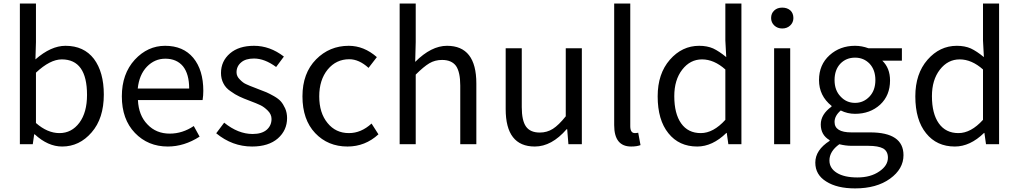

<svg xmlns="http://www.w3.org/2000/svg" viewBox="-20 -797 5632 1061"><path d="M323.2 12.7Q245.1 12.7 171.9 -54.7H168.9L161.1 0H89.8V-777.3H178.7V-564.5L175.8 -468.8Q261.7 -543.9 341.8 -543.9Q443.4 -543.9 499 -471.7Q553.7 -398.4 553.7 -274.4Q553.7 -142.6 486.3 -65.4Q418.9 12.7 323.2 12.7ZM308.6 -61.5Q376 -61.5 418.9 -119.1Q460.9 -175.8 460.9 -272.5Q460.9 -468.8 321.3 -468.8Q256.8 -468.8 178.7 -395.5V-117.2Q242.2 -61.5 308.6 -61.5Z M907.2 12.7Q797.9 12.7 725.6 -62.5Q653.3 -137.7 653.3 -264.6Q653.3 -388.7 724.6 -466.8Q795.9 -543.9 892.6 -543.9Q992.2 -543.9 1047.9 -477.5Q1103.5 -410.2 1103.5 -294.9Q1103.5 -269.5 1099.6 -244.1H742.2Q746.1 -159.2 794.9 -109.4Q842.8 -58.6 918 -58.6Q988.3 -58.6 1050.8 -100.6L1083 -42Q998 12.7 907.2 12.7ZM1025.4 -307.6Q1025.4 -387.7 991.2 -430.7Q956.1 -472.7 893.6 -472.7Q835 -472.7 792 -428.7Q749 -383.8 741.2 -307.6Z M1373 12.7Q1263.7 12.7 1174.8 -60.5L1218.8 -119.1Q1295.9 -56.6 1376 -56.6Q1426.8 -56.6 1454.1 -80.1Q1480.5 -103.5 1480.5 -139.6Q1480.5 -165 1460 -185.5Q1439.5 -206.1 1418.9 -215.8Q1398.4 -225.6 1359.4 -240.2Q1325.2 -252.9 1302.7 -263.7Q1279.3 -274.4 1253.9 -293Q1227.5 -310.5 1214.8 -335.9Q1201.2 -361.3 1201.2 -393.6Q1201.2 -459 1251 -502Q1299.8 -543.9 1383.8 -543.9Q1471.7 -543.9 1548.8 -484.4L1505.9 -426.8Q1442.4 -473.6 1383.8 -473.6Q1336.9 -473.6 1312.5 -452.1Q1287.1 -430.7 1287.1 -397.5Q1287.1 -375 1305.7 -357.4Q1323.2 -338.9 1339.8 -332Q1355.5 -324.2 1394.5 -309.6Q1401.4 -306.6 1404.3 -305.7Q1436.5 -293.9 1452.1 -287.1Q1467.8 -280.3 1494.1 -265.6Q1519.5 -251 1532.2 -236.3Q1544.9 -221.7 1555.7 -198.2Q1566.4 -173.8 1566.4 -144.5Q1566.4 -77.1 1515.6 -32.2Q1463.9 12.7 1373 12.7Z M1900.4 12.7Q1792 12.7 1721.7 -61.5Q1651.4 -135.7 1651.4 -264.6Q1651.4 -392.6 1726.6 -468.8Q1800.8 -543.9 1907.2 -543.9Q1991.2 -543.9 2062.5 -481.4L2016.6 -421.9Q1963.9 -469.7 1910.2 -469.7Q1837.9 -469.7 1791 -413.1Q1744.1 -355.5 1744.1 -264.6Q1744.1 -172.9 1790 -117.2Q1835 -61.5 1908.2 -61.5Q1975.6 -61.5 2033.2 -114.3L2071.3 -54.7Q1998 12.7 1900.4 12.7Z M2277.3 -777.3V-564.5L2274.4 -455.1Q2363.3 -543.9 2450.2 -543.9Q2612.3 -543.9 2612.3 -335.9V0H2523.4V-324.2Q2523.4 -398.4 2500 -432.6Q2475.6 -465.8 2422.9 -465.8Q2383.8 -465.8 2352.5 -447.3Q2321.3 -428.7 2277.3 -384.8V0H2188.5V-777.3Z M2935.5 12.7Q2774.4 12.7 2774.4 -194.3V-530.3H2863.3V-205.1Q2863.3 -130.9 2886.7 -97.7Q2910.2 -64.5 2962.9 -64.5Q3002.9 -64.5 3035.2 -85Q3067.4 -105.5 3106.4 -154.3V-530.3H3195.3V0H3121.1L3114.3 -83H3111.3Q3028.3 12.7 2935.5 12.7Z M3467.8 12.7Q3374 12.7 3374 -105.5V-777.3H3462.9V-99.6Q3462.9 -61.5 3488.3 -61.5Q3497.1 -61.5 3506.8 -63.5L3519.5 4.9Q3499 12.7 3467.8 12.7Z M3833 12.7Q3732.4 12.7 3673.8 -60.5Q3614.3 -133.8 3614.3 -264.6Q3614.3 -389.6 3681.6 -466.8Q3749 -543.9 3843.8 -543.9Q3887.7 -543.9 3920.9 -529.3Q3954.1 -513.7 3993.2 -481.4L3988.3 -573.2V-777.3H4077.1V0H4004.9L3996.1 -62.5H3994.1Q3917 12.7 3833 12.7ZM3852.5 -61.5Q3921.9 -61.5 3988.3 -134.8V-413.1Q3925.8 -468.8 3859.4 -468.8Q3793.9 -468.8 3750 -412.1Q3706.1 -355.5 3706.1 -265.6Q3706.1 -168.9 3744.1 -115.2Q3782.2 -61.5 3852.5 -61.5Z M4302.7 -639.6Q4276.4 -639.6 4258.8 -656.2Q4241.2 -672.9 4241.2 -697.3Q4241.2 -723.6 4258.8 -739.3Q4275.4 -754.9 4302.7 -754.9Q4330.1 -754.9 4347.7 -739.3Q4364.3 -723.6 4364.3 -697.3Q4364.3 -672.9 4346.7 -656.2Q4329.1 -639.6 4302.7 -639.6ZM4346.7 -530.3V0H4257.8V-530.3Z M4705.1 244.1Q4605.5 244.1 4545.9 206.1Q4485.4 168.9 4485.4 101.6Q4485.4 32.2 4564.5 -18.6V-22.5Q4515.6 -50.8 4515.6 -109.4Q4515.6 -165 4575.2 -208V-211.9Q4505.9 -267.6 4505.9 -354.5Q4505.9 -439.5 4564.5 -492.2Q4622.1 -543.9 4705.1 -543.9Q4742.2 -543.9 4779.3 -530.3H4963.9V-461.9H4855.5Q4898.4 -420.9 4898.4 -352.5Q4898.4 -269.5 4843.8 -218.8Q4788.1 -168 4705.1 -168Q4663.1 -168 4626 -186.5Q4591.8 -157.2 4591.8 -123Q4591.8 -65.4 4684.6 -65.4H4788.1Q4972.7 -65.4 4972.7 60.5Q4972.7 136.7 4898.4 190.4Q4824.2 244.1 4705.1 244.1ZM4705.1 -228.5Q4752 -228.5 4785.2 -263.7Q4817.4 -297.9 4817.4 -354.5Q4817.4 -411.1 4785.2 -445.3Q4752.9 -478.5 4705.1 -478.5Q4656.2 -478.5 4624 -445.3Q4591.8 -411.1 4591.8 -354.5Q4591.8 -297.9 4625 -263.7Q4657.2 -228.5 4705.1 -228.5ZM4717.8 183.6Q4791 183.6 4838.9 150.4Q4886.7 118.2 4886.7 74.2Q4886.7 39.1 4860.4 23.4Q4833 8.8 4778.3 8.8H4686.5Q4653.3 8.8 4618.2 0Q4563.5 39.1 4563.5 89.8Q4563.5 132.8 4604.5 158.2Q4645.5 183.6 4717.8 183.6Z M5256.8 12.7Q5156.2 12.7 5097.7 -60.5Q5038.1 -133.8 5038.1 -264.6Q5038.1 -389.6 5105.5 -466.8Q5172.9 -543.9 5267.6 -543.9Q5311.5 -543.9 5344.7 -529.3Q5377.9 -513.7 5417 -481.4L5412.1 -573.2V-777.3H5501V0H5428.7L5419.9 -62.5H5418Q5340.8 12.7 5256.8 12.7ZM5276.4 -61.5Q5345.7 -61.5 5412.1 -134.8V-413.1Q5349.6 -468.8 5283.2 -468.8Q5217.8 -468.8 5173.8 -412.1Q5129.9 -355.5 5129.9 -265.6Q5129.9 -168.9 5168 -115.2Q5206.1 -61.5 5276.4 -61.5Z"/></svg>

Font: Noto Traditional Nushu
Style: Regular
Weight: 400
Designer: LIU Zhao
Foundry: Z&Z Studio
Version: Version 1.001; ttfautohint (v1.8.3) -l 8 -r 50 -G 200 -x 14 